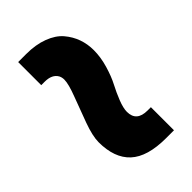

<svg xmlns="http://www.w3.org/2000/svg" viewBox="-22 -363 398 398"><g transform="rotate(45 177.5 -164.0)"><path d="M81 -99.3V-109.3Q81 -131 95 -138.7Q100.3 -141.3 106.7 -141.3Q119.3 -141.3 146.2 -131Q173 -120.7 202 -110.2Q231 -99.7 248.7 -99.7Q295 -99.7 318.3 -124.8Q341.7 -150 341.7 -204.7V-227.7H274V-218Q274 -185.7 245.7 -185.7Q234.7 -185.7 218.2 -192.2Q201.7 -198.7 186.5 -206.7Q171.3 -214.7 149.3 -221.2Q127.3 -227.7 106.7 -227.7Q88.7 -227.7 72.7 -222Q56.7 -216.3 43 -204.7Q29.3 -193 21.3 -171.8Q13.3 -150.7 13.3 -122.7V-99.3Z"/></g></svg>

Font: Jomhuria
Style: Regular
Weight: 400
Designer: Arabic design by Kourosh Beigpour, Latin design by Eben Sorkin, engineering by Lasse Fister and Khaled Hosney
Version: Version 1.0000